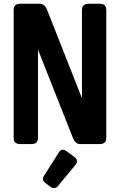

<svg xmlns="http://www.w3.org/2000/svg" viewBox="-20 -752 626 1002"><path d="M85.4 0Q51.3 0 51.3 -33.7V-698.7Q51.3 -732.4 85.4 -732.4H188Q213.4 -732.4 226.6 -698.7L407.7 -239.3V-698.7Q407.7 -732.4 441.9 -732.4H500.5Q534.7 -732.4 534.7 -698.7V-33.7Q534.7 0 500.5 0H397.9Q373 0 359.9 -33.7L178.2 -493.2V-33.7Q178.2 0 144 0ZM306.6 29.3Q316.4 29.3 325.2 35.6L368.2 66.9Q381.8 77.1 381.8 88.9Q381.8 98.6 375 106.9L282.2 219.2Q273.4 229.5 261.7 229.5Q252 229.5 243.2 222.7L217.8 203.6Q204.1 193.4 204.1 182.6Q204.1 174.3 209 166.5L288.1 42Q295.9 29.3 306.6 29.3Z"/></svg>

Font: Simply Mono
Style: Bold
Weight: 700
Designer: Wojciech Kalinowski "wmk69" (wmk69@o2.pl)
Foundry: Wojciech Kalinowski "wmk69" (wmk69@o2.pl)
Version: Version 1.0.0